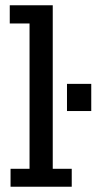

<svg xmlns="http://www.w3.org/2000/svg" viewBox="-20 -708 366 728"><path d="M20 0V-68H92V-619H17V-688H180V-68H252V0ZM234 -390H326V-287H234Z"/></svg>

Font: Zilla Slab Medium
Style: Regular
Weight: 500
Designer: Typotheque.com
Foundry: Typotheque type foundry
Version: Version 1.1; 2017